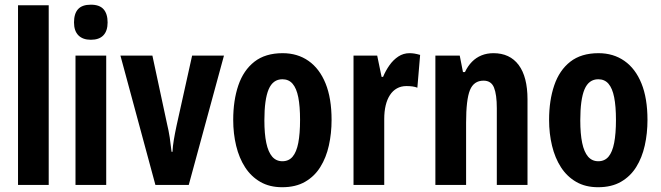

<svg xmlns="http://www.w3.org/2000/svg" viewBox="-20 -782 2794 812"><path d="M186 0H56.2V-759.8H186Z M429.2 -546.9V0H299.3V-546.9ZM364.3 -762.2Q400.9 -762.2 418 -742.9Q435.1 -723.6 435.1 -687Q435.1 -651.4 417.2 -632.6Q399.4 -613.8 364.3 -613.8Q330.1 -613.8 311.5 -632.6Q293 -651.4 293 -687Q293 -724.6 310.3 -743.4Q327.6 -762.2 364.3 -762.2Z M637.2 0 489.3 -546.9H624.5L686.5 -257.8Q693.4 -229.5 697.8 -200.7Q702.1 -171.9 705.6 -140.1H709.5Q710.4 -162.6 715.1 -190.2Q719.7 -217.8 726.6 -250L792.5 -546.9H927.2L778.3 0Z M1382.3 -274.9Q1382.3 -217.8 1370.8 -166.5Q1359.4 -115.2 1334.7 -75.7Q1310.1 -36.1 1270.3 -13.2Q1230.5 9.8 1173.3 9.8Q1120.1 9.8 1081.1 -12.7Q1042 -35.2 1016.6 -74.5Q991.2 -113.8 978.8 -165.3Q966.3 -216.8 966.3 -274.9Q966.3 -357.4 988 -421.1Q1009.8 -484.9 1055.9 -521Q1102.1 -557.1 1175.3 -557.1Q1238.3 -557.1 1284.9 -524.4Q1331.5 -491.7 1356.9 -429Q1382.3 -366.2 1382.3 -274.9ZM1098.1 -272.9Q1098.1 -216.3 1106.2 -177.7Q1114.3 -139.2 1131.1 -119.6Q1147.9 -100.1 1174.3 -100.1Q1201.2 -100.1 1217.5 -119.4Q1233.9 -138.7 1241.5 -177.7Q1249 -216.8 1249 -274.9Q1249 -332.5 1241.5 -370.6Q1233.9 -408.7 1217.5 -427.7Q1201.2 -446.8 1174.3 -446.8Q1134.3 -446.8 1116.2 -404.3Q1098.1 -361.8 1098.1 -272.9Z M1711.9 -557.1Q1722.7 -557.1 1732.9 -555.4Q1743.2 -553.7 1756.8 -549.8L1745.1 -411.1Q1735.4 -415 1723.9 -416.5Q1712.4 -418 1698.7 -418Q1676.3 -418 1658.7 -408.2Q1641.1 -398.4 1629.2 -380.1Q1617.2 -361.8 1611.1 -336.2Q1605 -310.5 1605 -278.8V0H1475.1V-546.9H1575.2L1593.8 -457H1600.1Q1610.8 -482.9 1627 -505.9Q1643.1 -528.8 1664.6 -543Q1686 -557.1 1711.9 -557.1Z M2066.9 -557.1Q2136.2 -557.1 2173.6 -507.1Q2210.9 -457 2210.9 -361.8V0H2081.1V-324.2Q2081.1 -381.8 2069.3 -411.4Q2057.6 -440.9 2024.9 -440.9Q1983.9 -440.9 1967.5 -400.9Q1951.2 -360.8 1951.2 -263.2V0H1821.3V-546.9H1924.3L1938 -477.1H1946.3Q1958.5 -502.9 1976.1 -520.8Q1993.7 -538.6 2016.6 -547.9Q2039.6 -557.1 2066.9 -557.1Z M2718.3 -274.9Q2718.3 -217.8 2706.8 -166.5Q2695.3 -115.2 2670.7 -75.7Q2646 -36.1 2606.2 -13.2Q2566.4 9.8 2509.3 9.8Q2456.1 9.8 2417 -12.7Q2377.9 -35.2 2352.5 -74.5Q2327.1 -113.8 2314.7 -165.3Q2302.2 -216.8 2302.2 -274.9Q2302.2 -357.4 2324 -421.1Q2345.7 -484.9 2391.8 -521Q2438 -557.1 2511.2 -557.1Q2574.2 -557.1 2620.8 -524.4Q2667.5 -491.7 2692.9 -429Q2718.3 -366.2 2718.3 -274.9ZM2434.1 -272.9Q2434.1 -216.3 2442.1 -177.7Q2450.2 -139.2 2467 -119.6Q2483.9 -100.1 2510.3 -100.1Q2537.1 -100.1 2553.5 -119.4Q2569.8 -138.7 2577.4 -177.7Q2585 -216.8 2585 -274.9Q2585 -332.5 2577.4 -370.6Q2569.8 -408.7 2553.5 -427.7Q2537.1 -446.8 2510.3 -446.8Q2470.2 -446.8 2452.1 -404.3Q2434.1 -361.8 2434.1 -272.9Z"/></svg>

Font: Open Sans Condensed
Style: Regular
Weight: 400
Width: 3
Designer: Monotype Design Team
Foundry: Monotype Imaging Inc.
Version: Version 3.000